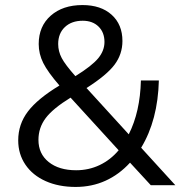

<svg xmlns="http://www.w3.org/2000/svg" viewBox="-20 -732 713 759"><path d="M576 0 494 -89Q451 -42 397 -17.5Q343 7 279 7Q212 7 160.5 -16Q109 -39 80.5 -81Q52 -123 52 -177Q52 -241 90.5 -291.5Q129 -342 215 -394Q169 -447 151 -483Q133 -519 133 -558Q133 -628 180.5 -670Q228 -712 306 -712Q379 -712 421.5 -673.5Q464 -635 464 -570Q464 -518 433 -476.5Q402 -435 322 -384L489 -201Q534 -290 537 -414H608Q604 -257 538 -148L673 0ZM210 -558Q210 -529 224 -502.5Q238 -476 278 -431Q344 -472 368.5 -502Q393 -532 393 -566Q393 -604 369.5 -627Q346 -650 307 -650Q263 -650 236.5 -625Q210 -600 210 -558ZM449 -138 259 -346Q189 -303 160.5 -265Q132 -227 132 -179Q132 -124 172.5 -91.5Q213 -59 281 -59Q331 -59 374 -79.5Q417 -100 449 -138Z"/></svg>

Font: wassup Sans
Style: Regular
Weight: 400
Version: Version 2.001